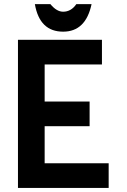

<svg xmlns="http://www.w3.org/2000/svg" viewBox="-20 -929 626 949"><path d="M152.3 -908.7H229Q259.8 -871.1 292 -871.1Q331.5 -871.1 357.4 -908.7H432.6Q403.8 -772.5 292 -772.5Q175.8 -772.5 152.3 -908.7ZM517.1 0H68.8V-732.4H483.9V-610.4H200.7V-427.2H422.9V-305.2H200.7V-122.1H517.1Z"/></svg>

Font: Consola Mono
Style: Bold
Weight: 700
Monospace: yes
Designer: Wojciech Kalinowski "wmk69" (wmk69@o2.pl)
Foundry: Wojciech Kalinowski "wmk69" (wmk69@o2.pl)
Version: Version 2.1.0